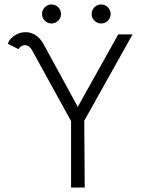

<svg xmlns="http://www.w3.org/2000/svg" viewBox="-20 -839 641 859"><path d="M91 -637Q84 -637 77 -633Q66 -627 63 -619L15 -643Q22 -667 52 -684Q71 -695 95 -695Q119 -695 139.5 -681.5Q160 -668 174 -643L328 -361L509 -685H573L357 -299L359 0H298V-297L123 -615Q118 -625 109.5 -631Q101 -637 91 -637ZM168 -776Q168 -794 180.5 -806.5Q193 -819 210 -819Q228 -819 240.5 -806.5Q253 -794 253 -776Q253 -759 240.5 -746.5Q228 -734 210 -734Q193 -734 180.5 -746.5Q168 -759 168 -776ZM390 -776Q390 -794 402.5 -806.5Q415 -819 432 -819Q450 -819 462.5 -806.5Q475 -794 475 -776Q475 -759 462.5 -746.5Q450 -734 432 -734Q415 -734 402.5 -746.5Q390 -759 390 -776Z"/></svg>

Font: Bellota
Style: Regular
Weight: 400
Designer: Kemie Guaida
Foundry: Kemie Guaida
Version: Version 4.001